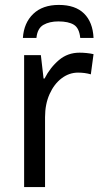

<svg xmlns="http://www.w3.org/2000/svg" viewBox="-20 -760 413 780"><path d="M303 -546Q317 -546 332 -544.5Q347 -543 360 -540L349 -458Q325 -465 297 -465Q261 -465 230.5 -442Q200 -419 181.5 -378Q163 -337 163 -284V0H78V-536H146L157 -441H161Q184 -486 219.5 -516Q255 -546 303 -546ZM219 -740Q286 -740 321.5 -705Q357 -670 360 -606H306Q302 -646 280 -659.5Q258 -673 217 -673Q181 -673 156.5 -659Q132 -645 128 -606H73Q77 -667 115 -703.5Q153 -740 219 -740Z"/></svg>

Font: Noto Sans SemiCondensed
Style: Regular
Weight: 400
Width: 4
Designer: Monotype Design Team
Foundry: Monotype Imaging Inc.
Version: Version 2.013; ttfautohint (v1.8.4.7-5d5b)